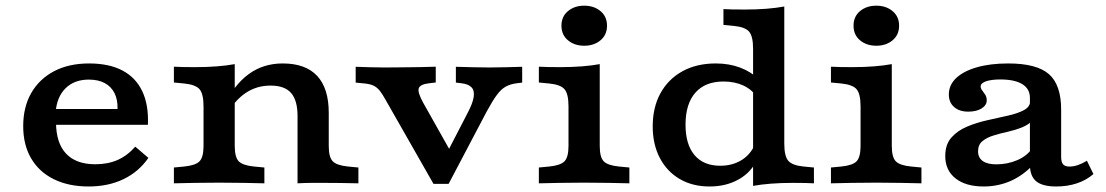

<svg xmlns="http://www.w3.org/2000/svg" viewBox="-20 -655 3951 686"><path d="M296.6 11.3Q225.4 11.3 172.6 -14.6Q119.9 -40.4 91.4 -88.9Q62.9 -137.3 62.9 -204.3Q62.9 -272.4 91.6 -322.6Q120.4 -372.8 173.2 -400.6Q226 -428.3 298.3 -428.3Q369.4 -428.3 417.1 -403.3Q464.8 -378.3 488.1 -329.5Q511.4 -280.8 508.5 -209.2H140.6L138.9 -265.6H400Q400.8 -299.8 388.8 -322.9Q376.9 -346.1 353.9 -358.3Q330.9 -370.6 297.2 -370.6Q245.9 -370.6 214.5 -339.9Q183.1 -309.1 178.8 -254.1L182.1 -249.5Q181.3 -243.4 180.7 -236.1Q180.1 -228.8 180.1 -219.2Q180.1 -144.5 215.9 -106.3Q251.7 -68.1 320.3 -68.1Q365.2 -68.1 400.1 -83.4Q434.9 -98.8 463.4 -131L510.2 -90.9Q475.4 -40.8 421.1 -14.8Q366.7 11.3 296.6 11.3Z M762.9 -2.4Q714.5 -2.4 676 -1.6Q637.5 -0.8 601.3 0V-56.5L637.9 -60Q678.8 -64 693 -78.8Q707.2 -93.6 707.2 -133.6V-208.2H818.7V-133.6Q818.7 -93.6 832.9 -78.8Q847.1 -64 888 -60L924.6 -56.5V0Q888.8 -0.8 850.1 -1.6Q811.4 -2.4 762.9 -2.4ZM707.2 -208.2V-275Q707.2 -319.4 693 -336.1Q678.8 -352.7 637.9 -356.7L601.3 -360.2V-416.7Q616.5 -415.9 633.2 -415.5Q649.9 -415.1 676.6 -415.1Q719.2 -415.1 755 -417.9Q790.8 -420.7 818.7 -425.9V-416.7V-208.2ZM1043.1 -208.2V-240.8Q1043.1 -296 1020.2 -322.6Q997.3 -349.2 946.3 -349.2Q896.9 -349.2 857.7 -322.8Q818.4 -296.5 789.2 -243.6L781.3 -279.3Q817.8 -353.5 869.6 -390.9Q921.4 -428.3 990.2 -428.3Q1071.7 -428.3 1113.1 -383.9Q1154.6 -339.4 1154.6 -252V-208.2ZM1043.1 0V-208.2H1154.6V-133.6Q1154.6 -93.6 1168.8 -78.8Q1183 -64 1223.9 -60L1260.5 -56.5V0Q1231.4 -0.8 1196.3 -1.2Q1161.2 -1.6 1139.5 -1.6Q1117.8 -1.6 1094.3 -1.6Q1070.9 -1.6 1043.1 0Z M1528.8 1.9 1358.6 -296.7Q1346.5 -318.7 1336.8 -330.9Q1327.1 -343.1 1314.5 -349.1Q1301.9 -355.1 1279.5 -357.1L1250.8 -359.9V-416.4Q1269.7 -415.6 1299.7 -414.8Q1329.8 -413.9 1352.4 -413.9H1356.5H1356.7Q1382.5 -413.9 1417.4 -414.4Q1452.3 -414.8 1485.1 -415.3Q1517.8 -415.9 1536.9 -416.7V-360.3L1513.4 -357.5Q1481.2 -353.8 1476.2 -339.7Q1471.2 -325.6 1492.4 -287.2L1600.5 -95.1L1566.1 -87.6L1649.6 -249.2Q1669 -285.5 1672.4 -308.3Q1675.9 -331.1 1664.8 -342.9Q1653.7 -354.6 1629 -357.5L1608.8 -359.9V-416.4Q1636.7 -415.6 1667.6 -414.8Q1698.5 -413.9 1729.2 -413.9Q1759.8 -413.9 1789.4 -414.8Q1819 -415.6 1845.7 -416.4V-359.9L1826.4 -357.5Q1803.5 -354.7 1787.1 -345.6Q1770.6 -336.6 1755.2 -315.8Q1739.8 -295.1 1719.1 -256.8L1582.9 1.9Z M2011.2 -208.2V-275Q2011.2 -319.4 1997 -336.1Q1982.8 -352.7 1941.9 -356.7L1905.3 -360.2V-416.7Q1920.5 -415.9 1937.2 -415.5Q1953.9 -415.1 1980.6 -415.1Q2023.2 -415.1 2059 -417.9Q2094.8 -420.7 2122.8 -425.9V-416.7V-208.2ZM2067 -2.4Q2018.5 -2.4 1980 -1.6Q1941.5 -0.8 1905.3 0V-56.5L1941.9 -60Q1982.8 -64 1997 -78.8Q2011.2 -93.6 2011.2 -133.6V-208.2H2122.8V-133.6Q2122.8 -93.6 2136.9 -78.8Q2151.1 -64 2192 -60L2228.7 -56.5V0Q2192.9 -0.8 2154.2 -1.6Q2115.4 -2.4 2067 -2.4ZM2067.4 -491.6Q2032.6 -491.6 2009.3 -511Q1986 -530.4 1986 -563.2Q1986 -595.9 2009.3 -615.3Q2032.6 -634.7 2067.4 -634.7Q2102.3 -634.7 2125.5 -615.3Q2148.8 -595.9 2148.8 -563.2Q2148.8 -530.4 2125.5 -511Q2102.3 -491.6 2067.4 -491.6Z M2515.2 11.3Q2454.3 11.3 2408.6 -15.4Q2363 -42 2337.5 -90.6Q2312.1 -139.2 2312.1 -203.3Q2312.1 -271.9 2340 -322.3Q2367.9 -372.7 2418.5 -400.5Q2469.1 -428.3 2537.5 -428.3Q2585.1 -428.3 2624.4 -413.5Q2663.8 -398.7 2694.3 -369.5L2683.5 -308.2Q2667.7 -334.5 2636.5 -349.2Q2605.3 -363.8 2565.1 -363.8Q2499.7 -363.8 2464.5 -323.9Q2429.3 -283.9 2429.3 -209.5Q2429.3 -138.8 2461.5 -100.8Q2493.7 -62.8 2553.3 -62.8Q2596.5 -62.8 2628.9 -82.6Q2661.4 -102.5 2676.9 -138.4L2686.4 -87.8Q2666.3 -41.2 2620.9 -15Q2575.5 11.3 2515.2 11.3ZM2670.7 0V-208.2H2782.2V-141.7Q2782.2 -97.3 2796.4 -80.6Q2810.6 -64 2851.5 -60L2888.1 -56.5V0Q2873.4 -0.8 2856.8 -1.2Q2840.3 -1.6 2812.8 -1.6Q2770.2 -1.6 2734.4 1.2Q2698.6 4 2670.7 9.2ZM2670.7 -208.2V-480.8Q2670.7 -525.2 2656.5 -541.9Q2642.3 -558.6 2601.4 -562.5L2564.8 -566.1V-622.5Q2579.9 -621.7 2596.7 -621.3Q2613.4 -620.9 2640 -620.9Q2682.6 -620.9 2718.5 -623.7Q2754.3 -626.6 2782.2 -631.8V-622.5V-208.2Z M3054.7 -208.2V-275Q3054.7 -319.4 3040.6 -336.1Q3026.4 -352.7 2985.5 -356.7L2948.9 -360.2V-416.7Q2964 -415.9 2980.8 -415.5Q2997.5 -415.1 3024.1 -415.1Q3066.7 -415.1 3102.6 -417.9Q3138.4 -420.7 3166.3 -425.9V-416.7V-208.2ZM3110.5 -2.4Q3062.1 -2.4 3023.6 -1.6Q2985.1 -0.8 2948.9 0V-56.5L2985.5 -60Q3026.4 -64 3040.6 -78.8Q3054.7 -93.6 3054.7 -133.6V-208.2H3166.3V-133.6Q3166.3 -93.6 3180.5 -78.8Q3194.7 -64 3235.6 -60L3272.2 -56.5V0Q3236.4 -0.8 3197.7 -1.6Q3159 -2.4 3110.5 -2.4ZM3111 -491.6Q3076.1 -491.6 3052.8 -511Q3029.6 -530.4 3029.6 -563.2Q3029.6 -595.9 3052.8 -615.3Q3076.1 -634.7 3111 -634.7Q3145.8 -634.7 3169.1 -615.3Q3192.4 -595.9 3192.4 -563.2Q3192.4 -530.4 3169.1 -511Q3145.8 -491.6 3111 -491.6Z M3659.8 -208.2V-305.4Q3659.8 -337.6 3632.5 -354.4Q3605.2 -371.1 3554.2 -371.1Q3522.1 -371.1 3502.9 -364.5Q3483.8 -357.9 3483.8 -346.1Q3483.8 -339.2 3489.2 -332.1Q3494.6 -324.9 3500.1 -316.7Q3505.5 -308.4 3505.5 -296.7Q3505.5 -278.9 3487.1 -267.5Q3468.8 -256.1 3439.4 -256.1Q3407.6 -256.1 3388.8 -272.7Q3370.1 -289.3 3370.1 -317.3Q3370.1 -351.2 3396.3 -376.1Q3422.6 -400.9 3470.3 -414.6Q3518.1 -428.3 3582.4 -428.3Q3683.8 -428.3 3727.6 -390.2Q3771.4 -352 3771.4 -263.5V-208.2ZM3494.3 11.3Q3430.6 11.3 3393.9 -17.7Q3357.3 -46.7 3357.3 -97.4Q3357.3 -138.8 3379.2 -163.5Q3401.1 -188.3 3435.4 -202.7Q3469.8 -217.1 3508.5 -225.6Q3547.3 -234.2 3581.9 -242Q3616.4 -249.7 3638.7 -261.7Q3661 -273.7 3661 -295.1L3671.2 -227.3Q3656.4 -209.9 3632 -200.1Q3607.6 -190.3 3580.4 -184.2Q3553.1 -178.2 3529.2 -170.7Q3505.3 -163.3 3489.9 -150.5Q3474.5 -137.8 3474.5 -114.2Q3474.5 -91.8 3491.1 -79.8Q3507.8 -67.8 3539.5 -67.8Q3579.8 -67.8 3614.6 -82.8Q3649.5 -97.7 3669.8 -127.1L3673.3 -68.1Q3635 -27.6 3590.2 -8.1Q3545.5 11.3 3494.3 11.3ZM3771.4 -94.4Q3771.4 -75.9 3778.3 -67.9Q3785.3 -59.9 3801.3 -59.9Q3815.7 -59.9 3831.3 -65.2Q3846.9 -70.5 3863.5 -80.7L3886.7 -33.1Q3861.3 -11.1 3827.5 0.1Q3793.7 11.3 3753.9 11.3Q3704.6 11.3 3682.2 -7.3Q3659.8 -26 3659.8 -66.8V-208.2H3771.4Z"/></svg>

Font: Playfair 5pt SemiExpanded Light
Style: Regular
Weight: 300
Width: 6
Designer: Claus Eggers Sørensen
Foundry: Claus Eggers Sørensen
Version: Version 2.203